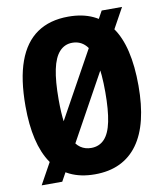

<svg xmlns="http://www.w3.org/2000/svg" viewBox="-79 -742 703 823"><g transform="rotate(-10 272.5 -330.5)"><path d="M35.7 16.7 419.2 -676.7H507.8L125.3 16.7ZM269.2 9.8Q207.5 9.8 161.2 -12.6Q115 -35 85.2 -78.7Q55.5 -122.3 40.9 -185.2Q26.3 -248 26.3 -329.2Q26.3 -447.2 54.1 -523.5Q81.8 -599.8 136.9 -637.8Q192 -675.8 273.3 -675.8Q335.3 -675.8 381 -654.2Q426.7 -632.7 457.4 -590Q488.2 -547.3 503.4 -482.6Q518.7 -417.8 518.7 -332.2Q518.7 -248.8 503.2 -185.3Q487.8 -121.8 456.4 -78.3Q425 -34.8 378.3 -12.5Q331.7 9.8 269.2 9.8ZM273.3 -104.3Q308 -104.3 330.6 -128Q353.2 -151.7 363.5 -201.8Q373.8 -252 373.8 -329.7Q373.8 -410.5 362.8 -461.9Q351.7 -513.3 328.7 -537.9Q305.7 -562.5 270.7 -562.5Q237.5 -562.5 214.9 -538Q192.3 -513.5 181.8 -463.1Q171.2 -412.7 171.2 -333Q171.2 -273.3 177.2 -230.1Q183.3 -186.8 195.4 -159Q207.5 -131.2 227.2 -117.8Q247 -104.3 273.3 -104.3Z"/></g></svg>

Font: Bricolage Grotesque 96pt ExtraBold SemiCondensed
Style: Regular
Weight: 800
Width: 4
Version: Version 1.001;gftools[0.9.33.dev8+g029e19f]